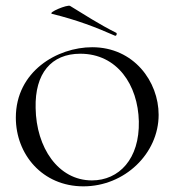

<svg xmlns="http://www.w3.org/2000/svg" viewBox="-20 -647 617 679"><path d="M386 -521C392 -518 395 -529 391 -531C329 -562 279 -595 228 -626C219 -632 147 -602 164 -598C253 -576 318 -551 386 -521ZM275 12C421 12 541 -104 541 -241C541 -359 453 -480 306 -480C183 -480 36 -395 36 -231C36 -101 130 12 275 12ZM305 -9C186 -9 108 -125 106 -265C103 -387 161 -457 264 -457C395 -457 468 -346 471 -218C474 -85 401 -9 305 -9Z"/></svg>

Font: Cormorant SC
Style: Regular
Weight: 400
Designer: Christian Thalmann (Catharsis Fonts)
Version: Version 1.000;PS 001.000;hotconv 1.0.70;makeotf.lib2.5.58329